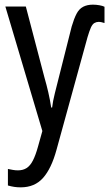

<svg xmlns="http://www.w3.org/2000/svg" viewBox="-20 -565 470 825"><path d="M379 -545Q393 -545 407 -542.5Q421 -540 429 -536V-466Q423 -468 416.5 -469.5Q410 -471 404 -471Q394 -471 385.5 -466Q377 -461 370.5 -446.5Q364 -432 356 -405L223 78Q201 159 165 199.5Q129 240 69 240Q54 240 41 238Q28 236 14 232V161Q24 163 35 165Q46 167 57 167Q79 167 94.5 157Q110 147 121.5 124.5Q133 102 143 66L162 -2L3 -537H91L171 -232Q180 -201 187.5 -168.5Q195 -136 200 -103H204Q207 -130 215.5 -163.5Q224 -197 233 -233L288 -451Q298 -485 309 -506Q320 -527 337.5 -536Q355 -545 379 -545Z"/></svg>

Font: Noto Sans Display Condensed
Style: Regular
Weight: 400
Width: 3
Designer: Monotype Design Team
Foundry: Monotype Imaging Inc.
Version: Version 2.003